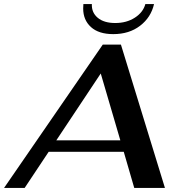

<svg xmlns="http://www.w3.org/2000/svg" viewBox="-51 -931 892 951"><path d="M562 -179H190L71 0H-31L458 -710H548L766 0H614ZM545 -236 448 -567 228 -236ZM361 -889Q361 -904 362 -911H404Q402 -869 433 -843Q464 -817 520 -817Q576 -817 617 -843.5Q658 -870 669 -911H712Q697 -845 643 -803.5Q589 -762 510 -762Q438 -762 399.5 -797Q361 -832 361 -889Z"/></svg>

Font: Fahkwang SemiBold
Style: Italic
Weight: 600
Italic angle: -10°
Version: Version 1.000; ttfautohint (v1.6)